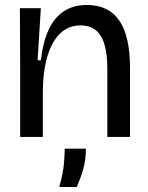

<svg xmlns="http://www.w3.org/2000/svg" viewBox="-20 -550 596 771"><path d="M61 0V-278L60 -517H144L131 -308H144Q153 -383 176 -432Q199 -481 237.5 -505.5Q276 -530 329 -530Q416 -530 459 -467.5Q502 -405 502 -278V0H411V-273Q411 -363 385 -405.5Q359 -448 303 -448Q256 -448 222.5 -416.5Q189 -385 171 -326Q153 -267 152 -184V0ZM218 201Q234 143 237 104.5Q240 66 240 47H325Q325 91 314 129.5Q303 168 288 201Z"/></svg>

Font: Bricolage Grotesque 60pt
Style: Regular
Weight: 400
Version: Version 1.001;gftools[0.9.33.dev8+g029e19f]